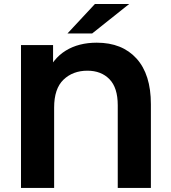

<svg xmlns="http://www.w3.org/2000/svg" viewBox="-20 -921 836 941"><path d="M82.9 0V-700H240.1V-525.6L206 -553.9Q238.8 -633.8 302.1 -672.8Q365.4 -711.8 454.2 -711.8Q578.8 -711.8 649.2 -634Q719.5 -556.2 719.5 -410.4V0H557.1V-405.2Q557.1 -491.2 516.5 -532.8Q475.9 -574.5 408.4 -574.5Q337.1 -574.5 291.2 -530.5Q245.3 -486.5 245.3 -393.6V0ZM310.7 -757 445.1 -901.3H613L431.7 -757Z"/></svg>

Font: Montserrat Alternates Thin
Style: Regular
Weight: 100
Designer: Julieta Ulanovsky
Foundry: Julieta Ulanovsky
Version: Version 9.000